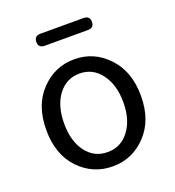

<svg xmlns="http://www.w3.org/2000/svg" viewBox="-135 -842 877 961"><g transform="rotate(-20 303.0 -361.0)"><path d="M124 -64Q51 -141 51 -271Q51 -402 124 -479Q198 -557 303 -557Q408 -557 481 -479Q555 -402 555 -271Q555 -141 481 -64Q408 13 303 13Q198 13 124 -64ZM417 -120Q461 -177 461 -271Q461 -365 417 -423Q374 -481 303 -481Q233 -481 189 -423Q146 -365 146 -271Q146 -177 189 -120Q232 -63 303 -63Q374 -63 417 -120ZM188 -671Q155 -671 155 -703Q155 -735 188 -735H418Q451 -735 451 -703Q451 -671 418 -671Z"/></g></svg>

Font: Swei Gothic CJK TC Regular
Style: Regular
Weight: 400
Version: Version 2.129